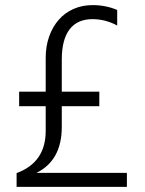

<svg xmlns="http://www.w3.org/2000/svg" viewBox="-20 -732 567 752"><path d="M45 0V-54Q159 -96 159 -219V-316H55V-373H159V-506Q159 -551 172.5 -589Q186 -627 210 -654.5Q234 -682 268 -697Q302 -712 343 -712Q394 -712 439 -693V-632Q393 -657 342 -657Q283 -657 252.5 -617Q222 -577 222 -499V-373H369V-316H222V-235Q222 -104 123 -55H477V0Z"/></svg>

Font: LuenTai2017
Style: Regular
Weight: 400
Designer: LuenTai
Foundry: Microsoft Corpration
Version: Version 1.00 November 27, 2016, initial release